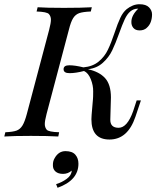

<svg xmlns="http://www.w3.org/2000/svg" viewBox="-51 -642 745 903"><path d="M227.1 -20 223.1 0Q176.3 -2.9 94.2 -2.9Q12.2 -2.9 -30.8 0L-25.9 -20Q9.3 -21.5 26.9 -27.8Q43.9 -34.2 54.7 -51.8Q65.4 -69.3 75.2 -106L180.2 -502Q188.5 -533.7 188.5 -549.3Q188.5 -564.9 179.2 -575.7Q169.9 -586.4 121.1 -587.9L126 -607.9Q166 -605 249.5 -605Q333 -605 380.9 -607.9L376 -587.9Q338.9 -586.4 321.3 -580.1Q303.7 -573.7 293 -556.6Q282.2 -539.6 272.9 -502L168 -106Q159.7 -74.2 159.7 -58.6Q159.7 -43 168.5 -32.2Q177.2 -21.5 227.1 -20ZM378.9 -81.1Q378.9 -87.4 379.9 -102.1L386.2 -175.8Q387.2 -184.1 387.2 -212.4Q387.7 -240.2 376 -269.5Q364.3 -298.8 344.2 -308.1Q304.7 -297.9 276.4 -297.9Q248 -297.9 248 -316.4Q248 -335 274.9 -335Q301.8 -335 341.3 -325.2Q384.8 -329.1 413.1 -352.5Q441.4 -376 456.5 -408.2Q471.7 -439.5 487.3 -486.3Q502.9 -533.2 515.1 -558.6Q526.9 -584 544.9 -599.1Q574.2 -622.1 605 -622.1Q635.7 -622.1 649.9 -607.4Q664.1 -592.8 664.1 -574.2Q664.1 -555.7 658.2 -539.1Q652.3 -522.5 638.7 -510.7Q626 -499 606 -499Q585.9 -499 576.2 -510.7Q566.4 -522.5 566.9 -539.1Q566.9 -569.8 599.1 -601.1H596.2Q558.6 -601.1 535.2 -550.3Q524.4 -527.3 508.3 -482.4Q492.2 -437.5 476.6 -404.8Q460.9 -372.1 432.6 -346.7Q404.8 -321.3 362.8 -316.4Q416 -304.7 443.4 -274.4Q470.7 -244.1 470.7 -183.6Q470.7 -172.4 470.2 -166L467.8 -80.1Q466.8 -41 506.8 -41Q547.4 -41 575.2 -119.1L591.8 -169.9H611.8L585.9 -92.8Q549.8 14.2 463.9 14.2Q378.9 14.2 378.9 -81.1ZM197.8 134.8Q197.3 116.2 206.1 101.6Q224.6 68.8 256.8 68.8Q288.6 68.8 303.2 85.4Q317.9 102.1 317.9 127.9Q317.9 206.1 219.7 241.2L212.9 224.1Q240.2 215.8 262.7 199.2Q285.2 182.6 286.6 160.2Q268.6 175.8 245.6 175.8Q222.7 175.8 210 164.6Q197.3 153.3 197.8 134.8Z"/></svg>

Font: PlayfairDisplaySC-Italic
Style: Italic
Weight: 400
Italic angle: -14°
Designer: Claus Eggers Sørensen
Foundry: Claus Eggers Sørensen
Version: Version 1.004;PS 001.004;hotconv 1.0.70;makeotf.lib2.5.58329